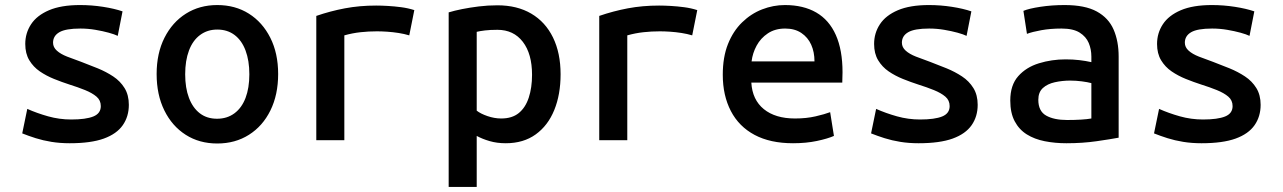

<svg xmlns="http://www.w3.org/2000/svg" viewBox="-20 -555 5080 760"><path d="M256 12Q217 12 183.5 6.5Q150 1 121.5 -8Q93 -17 68 -27L88 -124Q126 -107 170.5 -94.5Q215 -82 262 -82Q320 -82 349.5 -94Q379 -106 379 -135Q379 -158 362 -172.5Q345 -187 316.5 -198.5Q288 -210 256 -220Q225 -230 194 -242.5Q163 -255 137.5 -272.5Q112 -290 96 -316.5Q80 -343 80 -381Q80 -424 103 -459Q126 -494 174 -514.5Q222 -535 297 -535Q343 -535 388 -528Q433 -521 465 -510L446 -413Q434 -419 410.5 -425.5Q387 -432 357.5 -437Q328 -442 298 -442Q240 -442 215 -427.5Q190 -413 190 -386Q190 -368 205 -354.5Q220 -341 245.5 -331Q271 -321 302 -310Q334 -298 367 -284.5Q400 -271 428 -252.5Q456 -234 473 -206.5Q490 -179 490 -140Q490 -94 466 -59.5Q442 -25 391 -6.5Q340 12 256 12Z M840 13Q769 13 715 -21.5Q661 -56 630.5 -118Q600 -180 600 -262Q600 -344 631 -405.5Q662 -467 716 -501Q770 -535 840 -535Q911 -535 965 -501Q1019 -467 1050 -405.5Q1081 -344 1081 -262Q1081 -180 1050.5 -118Q1020 -56 965.5 -21.5Q911 13 840 13ZM839 -85Q879 -85 908 -106.5Q937 -128 952 -167.5Q967 -207 967 -261Q967 -315 952 -355Q937 -395 908.5 -416.5Q880 -438 840 -438Q801 -438 772 -416.5Q743 -395 728 -355Q713 -315 713 -261Q713 -207 728 -167.5Q743 -128 771 -106.5Q799 -85 839 -85Z M1232 0V-492Q1287 -511 1345 -522Q1403 -533 1469 -533Q1490 -533 1515.5 -531.5Q1541 -530 1568 -526.5Q1595 -523 1620 -515L1600 -415Q1580 -421 1557.5 -424.5Q1535 -428 1513 -429.5Q1491 -431 1472 -431Q1439 -431 1407 -427.5Q1375 -424 1343 -415V0Z M1756 185V-506Q1779 -513 1809 -519Q1839 -525 1875 -529.5Q1911 -534 1949 -534Q2027 -534 2083 -501Q2139 -468 2169 -406.5Q2199 -345 2199 -261Q2199 -181 2174 -119.5Q2149 -58 2100.5 -23Q2052 12 1982 12Q1947 12 1918 3.5Q1889 -5 1867 -17V185ZM1964 -86Q2007 -86 2033.5 -107.5Q2060 -129 2073 -168.5Q2086 -208 2086 -259Q2086 -342 2049.5 -389.5Q2013 -437 1949 -437Q1920 -437 1899.5 -434.5Q1879 -432 1867 -429V-117Q1882 -105 1909.5 -95.5Q1937 -86 1964 -86Z M2352 0V-492Q2407 -511 2465 -522Q2523 -533 2589 -533Q2610 -533 2635.5 -531.5Q2661 -530 2688 -526.5Q2715 -523 2740 -515L2720 -415Q2700 -421 2677.5 -424.5Q2655 -428 2633 -429.5Q2611 -431 2592 -431Q2559 -431 2527 -427.5Q2495 -424 2463 -415V0Z M3119 12Q3029 12 2967 -21Q2905 -54 2873 -115.5Q2841 -177 2841 -259Q2841 -329 2861.5 -380.5Q2882 -432 2917.5 -466.5Q2953 -501 2997 -518Q3041 -535 3087 -535Q3160 -535 3211 -505.5Q3262 -476 3288.5 -416.5Q3315 -357 3315 -269Q3315 -260 3314.5 -248.5Q3314 -237 3314 -228H2954Q2958 -160 3003.5 -123Q3049 -86 3127 -86Q3172 -86 3208.5 -94.5Q3245 -103 3266 -111L3281 -17Q3256 -6 3213.5 3Q3171 12 3119 12ZM2955 -312H3204Q3204 -349 3191 -378Q3178 -407 3152 -424.5Q3126 -442 3088 -442Q3048 -442 3019.5 -423Q2991 -404 2975 -374.5Q2959 -345 2955 -312Z M3616 12Q3577 12 3543.5 6.5Q3510 1 3481.5 -8Q3453 -17 3428 -27L3448 -124Q3486 -107 3530.5 -94.5Q3575 -82 3622 -82Q3680 -82 3709.5 -94Q3739 -106 3739 -135Q3739 -158 3722 -172.5Q3705 -187 3676.5 -198.5Q3648 -210 3616 -220Q3585 -230 3554 -242.5Q3523 -255 3497.5 -272.5Q3472 -290 3456 -316.5Q3440 -343 3440 -381Q3440 -424 3463 -459Q3486 -494 3534 -514.5Q3582 -535 3657 -535Q3703 -535 3748 -528Q3793 -521 3825 -510L3806 -413Q3794 -419 3770.5 -425.5Q3747 -432 3717.5 -437Q3688 -442 3658 -442Q3600 -442 3575 -427.5Q3550 -413 3550 -386Q3550 -368 3565 -354.5Q3580 -341 3605.5 -331Q3631 -321 3662 -310Q3694 -298 3727 -284.5Q3760 -271 3788 -252.5Q3816 -234 3833 -206.5Q3850 -179 3850 -140Q3850 -94 3826 -59.5Q3802 -25 3751 -6.5Q3700 12 3616 12Z M4201 12Q4156 12 4115.5 4Q4075 -4 4044.5 -23Q4014 -42 3996.5 -75Q3979 -108 3979 -157Q3979 -218 4010.5 -253.5Q4042 -289 4092.5 -304.5Q4143 -320 4198 -320Q4227 -320 4252.5 -317Q4278 -314 4300 -309V-331Q4300 -360 4289.5 -385Q4279 -410 4253.5 -426Q4228 -442 4182 -442Q4138 -442 4102 -435.5Q4066 -429 4045 -421L4031 -512Q4052 -521 4097.5 -528Q4143 -535 4194 -535Q4275 -535 4321.5 -509.5Q4368 -484 4388 -438Q4408 -392 4408 -331V-10Q4376 -4 4320.5 4Q4265 12 4201 12ZM4204 -80Q4233 -80 4258.5 -81.5Q4284 -83 4300 -86V-226Q4285 -230 4262 -233Q4239 -236 4216 -236Q4185 -236 4155.5 -229.5Q4126 -223 4108 -206.5Q4090 -190 4090 -160Q4090 -115 4121 -97.5Q4152 -80 4204 -80Z M4736 12Q4697 12 4663.5 6.5Q4630 1 4601.5 -8Q4573 -17 4548 -27L4568 -124Q4606 -107 4650.5 -94.5Q4695 -82 4742 -82Q4800 -82 4829.5 -94Q4859 -106 4859 -135Q4859 -158 4842 -172.5Q4825 -187 4796.5 -198.5Q4768 -210 4736 -220Q4705 -230 4674 -242.5Q4643 -255 4617.5 -272.5Q4592 -290 4576 -316.5Q4560 -343 4560 -381Q4560 -424 4583 -459Q4606 -494 4654 -514.5Q4702 -535 4777 -535Q4823 -535 4868 -528Q4913 -521 4945 -510L4926 -413Q4914 -419 4890.5 -425.5Q4867 -432 4837.5 -437Q4808 -442 4778 -442Q4720 -442 4695 -427.5Q4670 -413 4670 -386Q4670 -368 4685 -354.5Q4700 -341 4725.5 -331Q4751 -321 4782 -310Q4814 -298 4847 -284.5Q4880 -271 4908 -252.5Q4936 -234 4953 -206.5Q4970 -179 4970 -140Q4970 -94 4946 -59.5Q4922 -25 4871 -6.5Q4820 12 4736 12Z"/></svg>

Font: Ubuntu Sans Mono Medium
Style: Regular
Weight: 500
Monospace: yes
Designer: Dalton Maag Ltd
Foundry: Dalton Maag Ltd
Version: Version 1.006